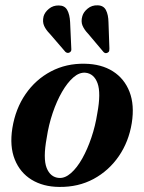

<svg xmlns="http://www.w3.org/2000/svg" viewBox="-20 -708 554 738"><path d="M306 -463Q369.5 -462 413.8 -434Q458 -406 477.8 -355.2Q497.5 -304.5 486.5 -235Q475 -163.5 436.8 -107.8Q398.5 -52 339.8 -20.2Q281 11.5 207.5 10.5Q146 10 101.5 -17.2Q57 -44.5 36.8 -95Q16.5 -145.5 27.5 -215.5Q39.5 -290 78.2 -346.2Q117 -402.5 175.8 -433.5Q234.5 -464.5 306 -463ZM207 -24Q230 -22.5 253 -42.8Q276 -63 296 -98.5Q316 -134 331.2 -179Q346.5 -224 354 -272.5Q368.5 -350.5 355 -387.8Q341.5 -425 308.5 -428.5Q285 -430.5 262 -410.5Q239 -390.5 218.5 -355Q198 -319.5 182.5 -273.8Q167 -228 159.5 -178Q145 -99 159.2 -62.8Q173.5 -26.5 207 -24ZM397 -622 400.5 -521.5Q400.5 -516.5 399.8 -512.5Q399 -508.5 394.5 -506Q385.5 -500.5 378 -508L319 -578Q304 -593.5 297.2 -609.5Q290.5 -625.5 296.5 -646Q301 -662 317.2 -675.2Q333.5 -688.5 355.5 -687.5Q378 -687 387.2 -669.2Q396.5 -651.5 397 -622ZM249.5 -623 254 -522.5Q254.5 -518 253.8 -514Q253 -510 248.5 -507Q240 -501.5 231.5 -508.5L172 -577.5Q157 -592.5 149.8 -608.2Q142.5 -624 147.5 -645Q152 -661 168 -674.2Q184 -687.5 206 -687Q228.5 -687 238.2 -669.8Q248 -652.5 249.5 -623Z"/></svg>

Font: Fraunces 72pt SemiBold
Style: Italic
Weight: 600
Italic angle: -16°
Version: Version 1.000;[b76b70a41]